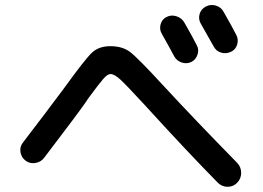

<svg xmlns="http://www.w3.org/2000/svg" viewBox="-20 -798 1040 760"><path d="M638.7 -730.5Q657.2 -740.2 677.7 -733.9Q698.2 -727.5 709 -710Q743.2 -650.4 758.8 -619.1Q768.6 -601.6 761.7 -581.5Q754.9 -561.5 737.3 -552.7Q718.8 -543.9 698.7 -550.8Q678.7 -557.6 668.9 -576.2Q668 -578.1 648.9 -613.3Q629.9 -648.4 620.1 -665Q610.4 -681.6 615.7 -701.7Q621.1 -721.7 638.7 -730.5ZM865.2 -751Q899.4 -691.4 915 -660.2Q924.8 -642.6 918.9 -622.1Q913.1 -601.6 894 -592.8Q875 -584 855 -589.8Q835 -595.7 825.2 -615.2L774.4 -705.1Q764.6 -722.7 770 -742.2Q775.4 -761.7 794.4 -772Q813.5 -782.2 834.5 -775.9Q855.5 -769.5 865.2 -751ZM71.3 -234.4Q158.2 -347.7 232.4 -447.3Q316.4 -563.5 343.8 -589.4Q371.1 -615.2 417 -615.2Q463.9 -615.2 494.1 -592.8Q524.4 -570.3 624 -461.9Q755.9 -319.3 918.9 -153.3Q934.6 -136.7 934.6 -113.8Q934.6 -90.8 918.9 -74.7Q903.3 -58.6 880.9 -58.6Q858.4 -58.6 841.8 -75.2Q719.7 -199.2 549.8 -385.7Q479.5 -461.9 456.1 -483.4Q432.6 -504.9 417 -504.9Q405.3 -504.9 387.7 -484.4Q370.1 -463.9 329.1 -408.2Q321.3 -397.5 317.4 -390.6Q280.3 -337.9 154.3 -172.9Q141.6 -156.2 119.6 -152.8Q97.7 -149.4 81.1 -162.1Q64.5 -174.8 61 -196.3Q57.6 -217.8 71.3 -234.4Z"/></svg>

Font: Rounded Mgen+ 2m medium
Style: Regular
Weight: 500
Designer: [Source Han Sans]
Ryoko NISHIZUKA  (kana & ideographs); Paul D. Hunt (Latin, Greek & Cyrillic); Wenlong ZHANG  (bopomofo
Version: Version 1.059.20150602